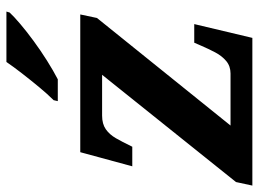

<svg xmlns="http://www.w3.org/2000/svg" viewBox="-124 -682 806 598"><g transform="rotate(-90 279.0 -383.0)"><path d="M0 0 11 -51 345 -468H218Q192 -468 175.5 -456.5Q159 -445 147.5 -425Q136 -405 123 -378L121 -374H60L104 -536H533L522 -484L187 -68H349Q372 -68 388 -81.5Q404 -95 415 -116Q426 -137 435 -158L445 -181H503L460 0ZM263 -606 266 -619Q285 -638 306.5 -664Q328 -690 349 -717Q370 -744 385 -766H542L539 -756Q527 -743 503.5 -723Q480 -703 450 -681Q420 -659 389 -639.5Q358 -620 331 -606Z"/></g></svg>

Font: Noto Serif
Style: Italic
Weight: 400
Italic angle: -12°
Designer: Monotype Design Team
Foundry: Monotype Imaging Inc.
Version: Version 2.013